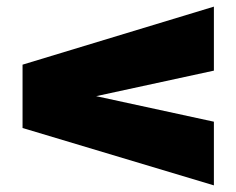

<svg xmlns="http://www.w3.org/2000/svg" viewBox="-20 -606 713 579"><path d="M625 -47 48 -220V-411L625 -586V-393L270 -316L625 -239Z"/></svg>

Font: Georama Expanded Black
Style: Regular
Weight: 900
Width: 7
Designer: Jean-Baptiste Levee
Foundry: Production Type
Version: Version 1.000